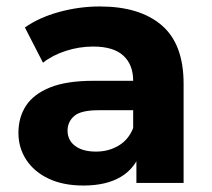

<svg xmlns="http://www.w3.org/2000/svg" viewBox="-20 -566 657 594"><path d="M402 0V-105L392 -128V-316Q392 -366 361.5 -394Q331 -422 268 -422Q225 -422 183.5 -408.5Q142 -395 113 -372L57 -481Q101 -512 163 -529Q225 -546 289 -546Q412 -546 480 -488Q548 -430 548 -307V0ZM238 8Q175 8 130 -13.5Q85 -35 61 -72Q37 -109 37 -155Q37 -203 60.5 -239Q84 -275 135 -295.5Q186 -316 268 -316H411V-225H285Q230 -225 209.5 -207Q189 -189 189 -162Q189 -132 212.5 -114.5Q236 -97 277 -97Q316 -97 347 -115.5Q378 -134 392 -170L416 -98Q399 -46 354 -19Q309 8 238 8Z"/></svg>

Font: Montserrat Thin
Style: Bold
Weight: 700
Version: Version 9.000